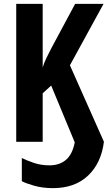

<svg xmlns="http://www.w3.org/2000/svg" viewBox="-20 -734 558 994"><path d="M254 240Q201 240 157 227.5Q113 215 93 204V84Q119 97 156 109.5Q193 122 236 122Q288 122 321.5 93.5Q355 65 367 3L245 -291L201 -251V0H64V-714H201V-385Q208 -408 219.5 -432Q231 -456 244 -481L369 -714H516L342 -396L518 0Q504 111 435.5 175.5Q367 240 254 240Z"/></svg>

Font: Noto Sans ExtraCondensed
Style: Bold
Weight: 700
Width: 2
Designer: Monotype Design Team
Foundry: Monotype Imaging Inc.
Version: Version 2.013; ttfautohint (v1.8.4.7-5d5b)